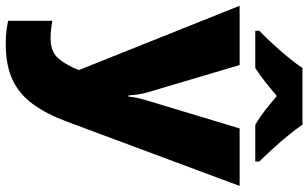

<svg xmlns="http://www.w3.org/2000/svg" viewBox="-218 -588 1046 651"><g transform="rotate(90 304.5 -263.0)"><path d="M-1 -553H200L294 -236Q297 -226 299.5 -209Q302 -192 303 -176H307Q309 -196 312.5 -210.5Q316 -225 319 -235L415 -553H610L391 35Q366 102 332.5 148Q299 194 250 217Q201 240 128 240Q102 240 83 237.5Q64 235 50 232V82Q61 84 76.5 86Q92 88 109 88Q156 88 178.5 60.5Q201 33 215 -3L217 -8ZM402 -766Q418 -743 440.5 -715.5Q463 -688 486.5 -662.5Q510 -637 527 -620V-606H403Q377 -621 354 -639Q331 -657 305 -679Q279 -657 257.5 -640Q236 -623 210 -606H84V-620Q103 -638 126.5 -663.5Q150 -689 172.5 -716Q195 -743 210 -766Z"/></g></svg>

Font: Noto Sans Black
Style: Regular
Weight: 900
Designer: Monotype Design Team
Foundry: Monotype Imaging Inc.
Version: Version 2.007